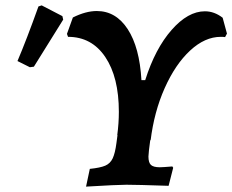

<svg xmlns="http://www.w3.org/2000/svg" viewBox="-20 -687 864 714"><path d="M824 -562 817 -549Q812 -550 801 -550Q742 -550 687 -499Q632 -448 592.5 -359.5Q553 -271 540 -164L539 -168L534 -129Q532 -111 532 -105Q532 -82 541.5 -73.5Q551 -65 574 -65Q585 -65 621 -68L624 -63L607 4Q489 0 450 0Q417 0 300 7L314 -59Q353 -63 371.5 -71Q390 -79 399 -98Q408 -117 413 -155L417 -185L416 -184Q422 -229 422 -271Q422 -400 371.5 -475Q321 -550 233 -550L229 -561L251 -622Q299 -646 340 -646Q411 -646 455 -578.5Q499 -511 506 -389H520Q557 -506 618 -575.5Q679 -645 742 -645Q777 -645 808 -621ZM106 -439 91 -437 45 -460Q79 -540 123 -663L135 -667L212 -627L215 -614Z"/></svg>

Font: Alegreya
Style: Bold Italic
Weight: 700
Italic angle: -7°
Designer: Juan Pablo del Peral
Foundry: Huerta Tipografica
Version: Version 2.007; ttfautohint (v1.6)